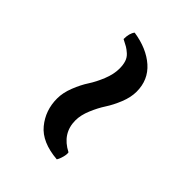

<svg xmlns="http://www.w3.org/2000/svg" viewBox="-3 -594 508 508"><g transform="rotate(-45 251.0 -340.0)"><path d="M441.9 -386.2Q434.1 -334.5 406.5 -303.2Q378.9 -272 335 -272Q314 -272 290.5 -281.5Q267.1 -291 249.5 -302.5Q231.9 -314 209.2 -323.5Q186.5 -333 167 -333Q118.2 -333 94.2 -286.1Q87.9 -284.7 76.9 -287.6Q65.9 -290.5 59.1 -294.9Q64 -354.5 96.7 -381.3Q129.4 -408.2 173.8 -408.2Q195.3 -408.2 219.2 -398.7Q243.2 -389.2 260.7 -377.7Q278.3 -366.2 301.8 -356.7Q325.2 -347.2 346.2 -347.2Q360.4 -347.2 370.8 -350.6Q381.3 -354 388.7 -362.3Q396 -370.6 399.4 -376.5Q402.8 -382.3 409.2 -395Q430.7 -395 441.9 -386.2Z"/></g></svg>

Font: Arima
Style: Bold
Weight: 700
Designer: Joana Correia and Natanael Gama
Foundry: NDISCOVER
Version: Version 1.100;Glyphs 3.1.2 (3151)